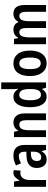

<svg xmlns="http://www.w3.org/2000/svg" viewBox="1202 -2002 810 3255"><g transform="rotate(-90 1607.5 -375.0)"><path d="M307 -553Q316 -553 327.5 -551.5Q339 -550 351 -547L341 -430Q333 -433 321.5 -434.5Q310 -436 303 -436Q249 -436 216 -394Q183 -352 183 -280V0H68V-543H157L173 -451H179Q198 -493 230 -523Q262 -553 307 -553Z M598 -553Q777 -553 777 -363V0H693L673 -74H671Q644 -31 611 -10.5Q578 10 525 10Q457 10 422 -38Q387 -86 387 -158Q387 -242 438 -285Q489 -328 587 -331L662 -334V-364Q662 -461 588 -461Q558 -461 529 -451.5Q500 -442 466 -424L430 -509Q466 -530 509.5 -541.5Q553 -553 598 -553ZM614 -256Q556 -253 530.5 -227.5Q505 -202 505 -157Q505 -117 522 -99Q539 -81 568 -81Q610 -81 636.5 -114.5Q663 -148 663 -208V-258Z M1157 -553Q1230 -553 1271 -505Q1312 -457 1312 -360V0H1197V-332Q1197 -392 1180 -422.5Q1163 -453 1124 -453Q1069 -453 1047.5 -409Q1026 -365 1026 -268V0H911V-543H1001L1015 -473H1022Q1043 -514 1079 -533.5Q1115 -553 1157 -553Z M1593 10Q1510 10 1463.5 -63Q1417 -136 1417 -271Q1417 -406 1463.5 -479.5Q1510 -553 1591 -553Q1635 -553 1669 -532Q1703 -511 1725 -473H1730Q1728 -496 1725.5 -518.5Q1723 -541 1723 -562V-760H1838V0H1746L1729 -65H1723Q1700 -29 1669.5 -9.5Q1639 10 1593 10ZM1626 -86Q1678 -86 1701 -127Q1724 -168 1725 -252V-279Q1725 -368 1702 -411Q1679 -454 1625 -454Q1580 -454 1557.5 -407Q1535 -360 1535 -271Q1535 -86 1626 -86Z M2377 -272Q2377 -190 2353 -126.5Q2329 -63 2281 -26.5Q2233 10 2160 10Q2091 10 2043 -26Q1995 -62 1970 -125.5Q1945 -189 1945 -272Q1945 -402 1999 -477.5Q2053 -553 2162 -553Q2259 -553 2318 -480.5Q2377 -408 2377 -272ZM2063 -272Q2063 -181 2086.5 -135.5Q2110 -90 2161 -90Q2213 -90 2236 -135Q2259 -180 2259 -272Q2259 -363 2236 -408Q2213 -453 2161 -453Q2109 -453 2086 -408.5Q2063 -364 2063 -272Z M3001 -553Q3076 -553 3113 -505.5Q3150 -458 3150 -358V0H3035V-330Q3035 -453 2966 -453Q2916 -453 2895.5 -410.5Q2875 -368 2875 -284V0H2760V-332Q2760 -453 2691 -453Q2638 -453 2619 -404.5Q2600 -356 2600 -268V0H2485V-543H2575L2588 -472H2596Q2616 -514 2651.5 -533.5Q2687 -553 2728 -553Q2778 -553 2810.5 -531.5Q2843 -510 2857 -472H2869Q2889 -514 2923 -533.5Q2957 -553 3001 -553Z"/></g></svg>

Font: Noto Sans Kannada Condensed SemiBold
Style: Regular
Weight: 600
Width: 3
Designer: Jelle Bosma - Monotype Design Team
Foundry: Monotype Imaging Inc.
Version: Version 2.005; ttfautohint (v1.8.4.7-5d5b)